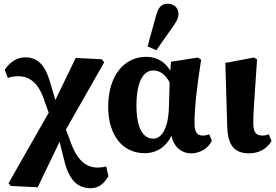

<svg xmlns="http://www.w3.org/2000/svg" viewBox="-20 -801 1469 1022"><path d="M37.3 188.8 180.7 195.9 313.4 -80.5 534.5 -469.1 521.8 -485.7 382.8 -492.5 258.7 -235.1 25.3 174.4 37.3 188.8ZM462.3 200.8C506.7 200.8 534.7 175.2 557 136.6L545.4 85.6C531.8 88.4 514.2 91 500.8 91C435.3 91 387.3 50.5 350.8 -59L323.3 -131.4L283.3 -101.5L322 53.4C347.4 158.1 393.7 200.8 462.3 200.8ZM249 -175.6 293.1 -205.6 245.1 -368.8C221.7 -447.4 185.1 -495.8 114.8 -495.8C67 -495.8 32.2 -468.7 5 -429.8L21.8 -386.2C35.2 -390.7 50.3 -395.2 77.2 -395.2C145.1 -395.2 192.2 -349.7 220.9 -251L249 -175.6Z M750 14.4C820.8 14.4 884.2 -27.7 910.1 -126.2L890.8 -96.2C896.1 -22.8 945.1 15.2 997.2 15.2C1047.7 15.2 1090.7 -14.8 1107.5 -51.3L1093.7 -86.4C1084 -82.1 1072.3 -79.5 1057.9 -79.5C1028.3 -79.5 1015.3 -100.6 1015.3 -144.8C1015.3 -235.5 1030.3 -352.2 1050.6 -483.2L1033.5 -494.7L890.2 -472.3L883.9 -394.2L879.1 -228.5C875.5 -110.4 836.7 -62.9 795.9 -62.9C745 -62.9 706.3 -111.3 706.3 -240.6C706.3 -368.7 745 -426.1 795.4 -426.1C837.1 -426.1 871.8 -397.1 896.4 -332.6L910.7 -348.9C898.7 -439.9 841.2 -498.5 757.4 -498.5C642.1 -498.5 555.9 -399.2 555.9 -233.4C555.9 -76.8 635.7 14.4 750 14.4ZM765.5 -553.8 812.1 -533.6 894.6 -650.9C917.1 -682.8 930 -701.5 930 -726.8C930 -760.4 904.6 -781.2 871.9 -781.2C841.2 -781.2 822.4 -763.9 809.5 -714L765.5 -553.8Z M1305.9 15.2C1358.2 15.2 1400.6 -8.6 1425.3 -50.5L1410.8 -86.4C1401.1 -82.1 1390.2 -79.5 1377.6 -79.5C1346.6 -79.5 1328.7 -91.9 1328.2 -144.4C1327.9 -201.8 1334.5 -275.1 1348.3 -484.2L1332.5 -494.9L1179.5 -466.1L1189.5 -126.4C1192.6 -27.6 1227.6 15.2 1305.9 15.2Z"/></svg>

Font: Source Serif Variable
Style: Regular
Weight: 389
Designer: Frank Grießhammer
Foundry: Adobe Systems Incorporated
Version: Version 3.001;hotconv 1.0.111;makeotfexe 2.5.65597